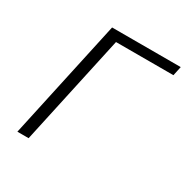

<svg xmlns="http://www.w3.org/2000/svg" viewBox="-152 -788 892 918"><g transform="rotate(30 293.5 -329.0)"><path d="M587 -658 576 -607H259L127 0H65L208 -658Z"/></g></svg>

Font: EauTest Semilight
Style: Italic
Weight: 300
Italic angle: -12°
Designer: Christian Thalmann (Catharsis Fonts)
Version: Version 0.001;PS 000.001;hotconv 1.0.88;makeotf.lib2.5.64775